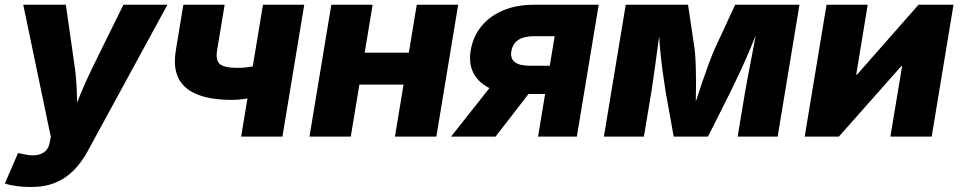

<svg xmlns="http://www.w3.org/2000/svg" viewBox="-41 -562 3954 790"><path d="M-21 192.9 33.2 67.9 59.6 72.8Q87.9 79.6 110.4 75.9Q132.8 72.3 146.7 58.8Q160.6 45.4 163.6 23.9L168 1L54.7 -542.5H230L267.6 -278.8Q274.4 -224.6 275.4 -170.2Q276.4 -115.7 279.3 -54.2H243.2Q266.1 -115.7 288.6 -170.7Q311 -225.6 336.9 -278.8L466.8 -542.5H647.9L320.3 59.1Q296.4 103.5 264.2 137Q231.9 170.4 188.2 189Q144.5 207.5 85 207.5Q54.7 207.5 26.4 203.6Q-2 199.7 -21 192.9Z M914.1 -150.9Q782.2 -150.9 723.6 -201.4Q665 -252 682.6 -355.5L713.4 -542.5H883.3L852.5 -356.4Q845.2 -314 863.8 -298.3Q882.3 -282.7 936 -282.7Q968.3 -282.7 1003.4 -289.8Q1038.6 -296.9 1082 -311L1060.5 -179.2Q1045.9 -172.9 1019.8 -166Q993.7 -159.2 965.3 -155Q937 -150.9 914.1 -150.9ZM951.2 0 1041 -542.5H1210.9L1121.1 0Z M1689.9 -345.2 1668.5 -213.9H1388.7L1410.2 -345.2ZM1492.2 -542.5 1402.3 0H1232.4L1322.3 -542.5ZM1844.2 -542.5 1754.4 0H1584L1673.8 -542.5Z M2332.5 0H2172.9L2241.2 -413.1H2158.7Q2114.7 -413.1 2091.6 -397.7Q2068.4 -382.3 2063 -351.6Q2058.1 -321.8 2076.9 -306.6Q2095.7 -291.5 2140.6 -291.5H2287.1L2268.1 -175.3H2101.1Q1990.7 -175.3 1936.5 -223.6Q1882.3 -272 1895.5 -354Q1905.3 -411.6 1939.7 -453.9Q1974.1 -496.1 2029.3 -519.3Q2084.5 -542.5 2156.2 -542.5H2422.4ZM1998 0H1814.9L2011.2 -248H2189.9Z M2443.8 0 2533.7 -542.5H2790L2816.9 -361.3Q2820.3 -335 2821.5 -296.9Q2822.8 -258.8 2822.8 -216.3Q2822.8 -173.8 2821.8 -134Q2820.8 -94.2 2819.3 -64H2797.9Q2806.2 -94.2 2818.8 -134.3Q2831.5 -174.3 2845.9 -216.6Q2860.4 -258.8 2874.3 -296.9Q2888.2 -335 2899.9 -361.3L2983.9 -542.5H3248.5L3158.7 0H2994.1L3024.9 -184.6Q3028.8 -207.5 3035.4 -242.4Q3042 -277.3 3049.8 -317.9Q3057.6 -358.4 3065.2 -398.7Q3072.8 -439 3078.6 -473.1H3089.4Q3071.3 -421.4 3048.8 -367.9Q3026.4 -314.5 3004.2 -266.8Q2981.9 -219.2 2964.8 -184.6L2872.1 0H2731L2697.8 -184.6Q2691.9 -221.2 2685.3 -269.3Q2678.7 -317.4 2674.1 -370.4Q2669.4 -423.3 2668.9 -473.1H2680.2Q2674.8 -438.5 2669.2 -398.2Q2663.6 -357.9 2658.2 -317.6Q2652.8 -277.3 2647.9 -242.7Q2643.1 -208 2639.2 -184.6L2608.4 0Z M3792.5 0H3622.6L3670.9 -290.5H3668L3410.6 0H3270L3359.9 -542.5H3529.3L3481.9 -254.4H3484.9L3738.3 -542.5H3882.3Z"/></svg>

Font: Inter 16pt ExtraBold
Style: Italic
Weight: 800
Italic angle: -9.3988°
Version: Version 4.001;git-66647c0bb